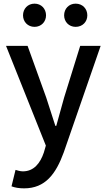

<svg xmlns="http://www.w3.org/2000/svg" viewBox="-20 -801 584 1051"><path d="M394 -654C432 -654 458 -682 458 -717C458 -753 432 -781 394 -781C357 -781 331 -753 331 -717C331 -682 357 -654 394 -654ZM169 -654C206 -654 232 -682 232 -717C232 -753 206 -781 169 -781C132 -781 106 -753 106 -717C106 -682 132 -654 169 -654ZM531 -550H419L331 -267L288 -112H283C266 -163 249 -218 233 -267L131 -550H13L231 -4L220 34C200 93 165 137 105 137C91 137 75 132 65 129L43 219C62 226 84 230 112 230C228 230 286 151 329 33Z"/></svg>

Font: Noto Sans CJK KR Medium
Style: Regular
Weight: 500
Designer: Ryoko NISHIZUKA (kana & ideographs); Paul D. Hunt (Latin, Greek & Cyrillic); Wenlong ZHANG (bopomofo); Sandoll Communica
Foundry: Adobe Systems Incorporated
Version: Version 1.004;PS 1.004;hotconv 1.0.82;makeotf.lib2.5.63406